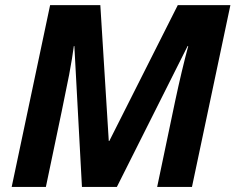

<svg xmlns="http://www.w3.org/2000/svg" viewBox="-20 -734 925 754"><path d="M409.2 -180.2 678.2 -713.9H884.8L733.9 0H597.2L668 -337.9Q693.8 -458.5 719.2 -553.2H716.8L439 0H301.8L272 -553.2H270Q264.6 -510.3 251.5 -440.4Q238.3 -370.6 160.2 0H25.9L176.8 -713.9H374L407.2 -180.2Z"/></svg>

Font: CAA NEO Sans
Style: Bold Italic
Weight: 700
Italic angle: -12°
Version: Version 1.10